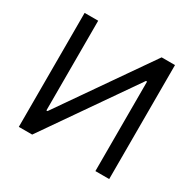

<svg xmlns="http://www.w3.org/2000/svg" viewBox="-159 -894 1070 1061"><g transform="rotate(30 376.5 -363.5)"><path d="M174.7 -727.3V-154.8H181.8L579.5 -727.3H664.8V0H576.7V-571H569.6L173.3 0H88.1V-727.3Z"/></g></svg>

Font: Fast_Sans
Style: Regular
Weight: 400
Designer: Rasmus Andersson
Foundry: rsms
Version: Version 3.018;git-588b23468